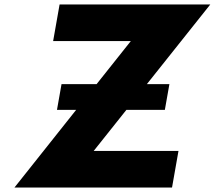

<svg xmlns="http://www.w3.org/2000/svg" viewBox="-20 -845 967 865"><path d="M549.4 -350H722.7L743.2 -466H641.7L927.5 -825H248.5L219.4 -660H569.4L415.2 -466H257.2L236.7 -350H323.1L45 0H755L784.1 -165H402.1Z"/></svg>

Font: Hussar Wysoki
Style: Obl
Weight: 700
Foundry: Cannot Into Space Fonts
Version: Version 0.92